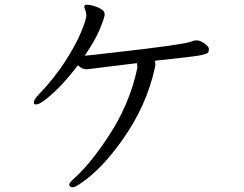

<svg xmlns="http://www.w3.org/2000/svg" viewBox="-20 -751 1040 818"><path d="M291 47Q301 47 334 23Q416 -35 500 -153Q604 -298 640 -463Q642 -471 642 -478.5Q642 -486 639 -492Q808 -510 834 -515.5Q860 -521 865 -526Q870 -531 870 -542Q870 -553 851 -566Q832 -579 819 -579Q806 -579 801 -576Q770 -561 454 -526Q410 -521 379.5 -517.5Q349 -514 341 -514Q385 -578 405.5 -627.5Q426 -677 426 -690Q426 -703 411.5 -712Q397 -721 379 -726Q361 -731 350 -731Q339 -731 339 -722Q339 -717 342.5 -710.5Q346 -704 348 -687Q348 -669 326.5 -616.5Q305 -564 260 -493Q215 -422 144 -347Q124 -327 124 -313Q124 -306 135.5 -306Q147 -306 178 -330Q243 -382 312 -473Q329 -456 346 -456Q349 -456 352 -456L563 -482Q565 -476 565 -468V-461Q532 -304 438 -164Q363 -51 298 7Q275 28 275 34Q275 47 291 47Z"/></svg>

Font: LXGW WenKai Mono TC
Style: Regular
Weight: 400
Designer: LXGW / Fontworks Inc.
Foundry: LXGW / Fontworks Inc.
Version: Version 1.330